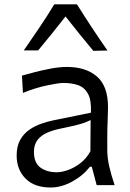

<svg xmlns="http://www.w3.org/2000/svg" viewBox="-20 -836 586 867"><path d="M209 10.7Q134.8 10.7 95 -30Q55.2 -70.8 55.2 -133.3Q55.2 -175.8 71 -204.1Q86.9 -232.4 112.3 -250Q137.7 -267.6 166.3 -277.3Q194.8 -287.1 220.2 -292.5L390.6 -327.1Q393.1 -384.3 377 -413.1Q360.8 -441.9 332 -451.7Q303.2 -461.4 266.1 -461.4Q244.6 -461.4 192.4 -450.4Q140.1 -439.5 83.5 -416.5L79.1 -494.6Q103.5 -501.5 138.2 -510.5Q172.9 -519.5 210.9 -526.6Q249 -533.7 282.7 -533.7Q367.7 -533.7 417.7 -490.5Q467.8 -447.3 467.8 -351.1Q467.8 -327.6 466.1 -291.5Q464.4 -255.4 464.4 -222.2V-157.7Q464.4 -123.5 473.4 -84.2Q482.4 -44.9 497.6 0H416.5L394.5 -83H386.2Q354.5 -42.5 305.7 -15.9Q256.8 10.7 209 10.7ZM236.3 -58.1Q258.8 -58.1 287.6 -68.4Q316.4 -78.6 343.5 -99.6Q370.6 -120.6 388.2 -152.8L389.2 -293.9Q380.9 -289.6 366.9 -283.9Q353 -278.3 326.2 -271.5Q299.3 -264.6 251.5 -254.9Q220.2 -248.5 193.1 -236.8Q166 -225.1 149.7 -204.3Q133.3 -183.6 133.3 -149.9Q133.3 -100.6 162.6 -79.3Q191.9 -58.1 236.3 -58.1ZM401.4 -606.4Q369.1 -645 337.6 -684.1Q306.2 -723.1 275.9 -761.7Q246.1 -723.6 215.3 -685.3Q184.6 -647 152.3 -608.4H87.4Q123.5 -660.6 158.7 -712.6Q193.8 -764.6 225.1 -816.4H327.6Q359.9 -764.6 394.3 -712.4Q428.7 -660.2 465.3 -607.9Z"/></svg>

Font: Pinar DS4-Regular
Style: Regular
Weight: 400
Designer: Amin Abedi
Version: Version 2.000